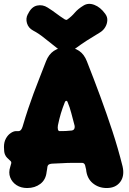

<svg xmlns="http://www.w3.org/2000/svg" viewBox="-20 -928 648 968"><path d="M117 20Q86 20 63.5 5.5Q41 -9 31.5 -33.5Q22 -58 32 -88Q33 -91 34.5 -97Q36 -103 37 -106Q37 -112 35 -114Q34 -115 32.5 -117Q31 -119 29 -120Q22 -127 15.5 -133Q9 -139 4.5 -150.5Q0 -162 0 -186V-188Q0 -212 10 -230Q20 -248 34.5 -257.5Q49 -267 61 -267H74Q87 -267 94 -290Q109 -341 122.5 -381Q136 -421 149.5 -457.5Q163 -494 178.5 -533Q194 -572 212 -619Q239 -689 316 -689Q391 -689 418 -619Q454 -528 486 -441Q518 -354 546.5 -267.5Q575 -181 598 -89Q609 -41 586 -10.5Q563 20 518 20Q477 20 447.5 -4.5Q418 -29 414 -74Q413 -78 412 -82Q411 -86 409 -95Q405 -107 393 -107Q366 -107 349.5 -107Q333 -107 319.5 -106.5Q306 -106 289.5 -105Q273 -104 245 -103Q237 -103 229 -100Q221 -97 219 -87Q218 -79 217.5 -75.5Q217 -72 215 -61Q211 -22 183.5 -1Q156 20 117 20ZM281 -267Q297 -267 311.5 -267.5Q326 -268 342 -270Q352 -272 355 -279.5Q358 -287 356 -295Q347 -328 339.5 -357.5Q332 -387 321 -413Q320 -418 315.5 -419.5Q311 -421 307 -413Q295 -383 287 -356.5Q279 -330 272 -296Q270 -284 272 -275.5Q274 -267 281 -267ZM512 -856Q522 -842 521 -824.5Q520 -807 510.5 -791Q501 -775 485 -765Q445 -741 417 -723Q389 -705 358 -682Q315 -649 272 -682Q238 -708 207 -733.5Q176 -759 147 -774Q123 -787 116 -811Q109 -835 120 -856L122 -859Q139 -894 167 -900Q195 -906 220 -890Q244 -875 263 -860.5Q282 -846 307 -830Q310 -829 313 -828Q316 -827 320 -830Q341 -845 357 -864Q373 -883 401 -900Q425 -915 455.5 -903.5Q486 -892 510 -859Z"/></svg>

Font: Winky Sans ExtraBold
Style: Regular
Weight: 800
Designer: Simon Atzbach
Foundry: typofactur
Version: Version 1.205